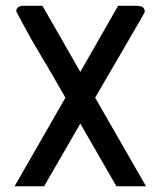

<svg xmlns="http://www.w3.org/2000/svg" viewBox="-20 -649 529 669"><path d="M488.8 0H385.7L259.8 -218.3L133.8 0H30.8L208 -308.6Q168.9 -377.9 126.2 -449.2Q83.5 -520.5 62.3 -561Q41 -601.6 38.1 -606.4Q35.2 -611.3 38.1 -617.2Q44.4 -630.4 69.3 -628.9H127.9L259.8 -398.4L391.6 -628.9H452.6Q476.1 -628.9 481.2 -619.9Q486.3 -610.8 483.4 -605Q480.5 -599.1 467.8 -577.1Q455.1 -555.2 433.8 -518.8Q412.6 -482.4 391.4 -445.8Q370.1 -409.2 349.6 -374.3Q329.1 -339.4 311.5 -308.6Z"/></svg>

Font: Uroob
Style: Regular
Weight: 400
Designer: Hussain K H
Foundry: Swanthanthra Malayalam Computing(http://smc.org.in)
Version: Version 2.0.0+20200101